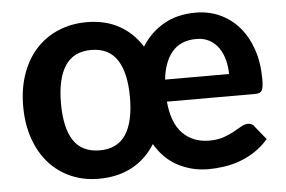

<svg xmlns="http://www.w3.org/2000/svg" viewBox="-43 -580 962 646"><g transform="rotate(-5 438.0 -257.0)"><path d="M639 -521Q682.5 -521 719.8 -504.2Q757 -487.5 784.5 -456Q812 -424.5 827.5 -379.5Q843 -334.5 843 -278.5Q843 -264.5 841.8 -255.2Q840.5 -246 837.5 -240.8Q834.5 -235.5 829.2 -233.2Q824 -231 815.5 -231H516.5Q523.5 -157.5 558.2 -122.8Q593 -88 648 -88Q675.5 -88 695.8 -95Q716 -102 731.2 -110.5Q746.5 -119 758.5 -126Q770.5 -133 782 -133Q796.5 -133 803.5 -121.5L840 -76.5Q819.5 -52.5 794.8 -36.2Q770 -20 743.5 -10.2Q717 -0.5 689.5 3.5Q662 7.5 636 7.5Q582 7.5 534.8 -16.8Q487.5 -41 457 -93Q427 -44.5 378.8 -18.5Q330.5 7.5 266 7.5Q215.5 7.5 172.8 -11Q130 -29.5 99 -64Q68 -98.5 50.8 -147.5Q33.5 -196.5 33.5 -257.5Q33.5 -318 51 -367Q68.5 -416 99.8 -450Q131 -484 174.8 -502.5Q218.5 -521 271 -521Q333 -521 379.8 -495.2Q426.5 -469.5 456 -422Q483.5 -467 529.5 -494Q575.5 -521 639 -521ZM278 -87.5Q337 -87.5 365.5 -130.5Q394 -173.5 394 -256.5Q394 -339.5 365.5 -383Q337 -426.5 278 -426.5Q218 -426.5 189.5 -382.8Q161 -339 161 -256.5Q161 -173.5 189.2 -130.5Q217.5 -87.5 278 -87.5ZM633.5 -432.5Q581 -432.5 552.2 -399.2Q523.5 -366 517 -305.5H733Q733 -330 727 -353Q721 -376 708.8 -393.8Q696.5 -411.5 677.8 -422Q659 -432.5 633.5 -432.5Z"/></g></svg>

Font: Lato
Style: Bold
Weight: 700
Designer: Lukasz Dziedzic
Foundry: tyPoland Lukasz Dziedzic
Version: Version 2.007; 2014-02-27